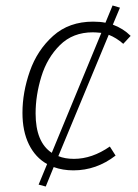

<svg xmlns="http://www.w3.org/2000/svg" viewBox="-20 -611 505 701"><path d="M377 -484 193 -41Q217 -31 250 -31Q316 -31 381 -76L402 -43Q332 11 248 11Q209 11 176 -1L147 70L121 63L152 -12Q109 -36 85.5 -84Q62 -132 62 -199Q62 -274 89 -351Q116 -428 174 -480Q232 -532 320 -532Q346 -532 365 -528L391 -591L418 -583L392 -521Q430 -507 457 -480L430 -451Q405 -473 377 -484ZM350 -491Q330 -493 319 -493Q246 -493 199 -446.5Q152 -400 131 -331.5Q110 -263 110 -197Q110 -92 169 -53Z"/></svg>

Font: Fira Sans ExtraLight
Style: Italic
Weight: 275
Italic angle: -8°
Designer: Carrois Corporate & Edenspiekermann AG
Foundry: Carrois Corporate GbR & Edenspiekermann AG
Version: Version 4.203